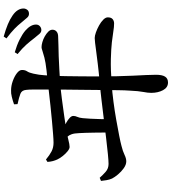

<svg xmlns="http://www.w3.org/2000/svg" viewBox="35 -893 930 1040"><g transform="rotate(-90 500.0 -373.0)"><path d="M857 -614Q845 -614 835.5 -625.5Q826 -637 812 -654Q797 -674 778 -695.5Q759 -717 727 -743L737 -758Q775 -747 805 -732Q835 -717 854 -701Q887 -672 887 -643Q887 -630 878 -622Q869 -614 857 -614ZM573 72Q546 72 531.5 45Q517 18 517 -19Q517 -37 522 -62.5Q527 -88 529 -134Q531 -159 531.5 -200.5Q532 -242 532.5 -291.5Q533 -341 533.5 -390.5Q534 -440 534.5 -480.5Q535 -521 535 -542Q535 -579 535 -608Q535 -637 535 -659.5Q535 -682 533 -697Q531 -720 512 -727.5Q493 -735 456 -743L455 -762Q475 -769 495 -774Q515 -779 531 -778Q555 -778 580.5 -769Q606 -760 623.5 -746.5Q641 -733 641 -719Q641 -702 633.5 -691Q626 -680 621 -657Q614 -626 612.5 -598.5Q611 -571 609 -541Q608 -517 607.5 -480Q607 -443 606.5 -397.5Q606 -352 606 -303Q606 -254 607 -207Q608 -160 610 -118Q612 -80 613.5 -47Q615 -14 615 7Q615 40 605 56Q595 72 573 72ZM302 -240Q302 -258 302 -281.5Q302 -305 301.5 -329Q301 -353 300.5 -374Q300 -395 299 -408Q298 -435 293 -449.5Q288 -464 280 -472Q272 -480 261 -486L264 -498Q281 -499 296 -497.5Q311 -496 329 -491Q341 -487 355.5 -479Q370 -471 381 -461Q392 -451 392 -441Q392 -430 387 -419.5Q382 -409 380 -390Q378 -373 377 -349Q376 -325 375 -297.5Q374 -270 374 -241ZM146 -154Q128 -154 109 -167.5Q90 -181 75 -199Q60 -217 53 -231Q47 -244 44 -261.5Q41 -279 40 -291L57 -298Q71 -282 89 -266Q107 -250 132 -250Q148 -250 184.5 -253.5Q221 -257 270.5 -263Q320 -269 373.5 -275.5Q427 -282 477 -288Q527 -294 564 -297Q631 -303 675 -308.5Q719 -314 746 -317.5Q773 -321 788.5 -323Q804 -325 814 -325Q826 -325 844.5 -318.5Q863 -312 882 -301.5Q901 -291 913.5 -278.5Q926 -266 926 -254Q926 -236 916.5 -228Q907 -220 893 -220Q874 -220 850.5 -224Q827 -228 791.5 -232Q756 -236 701 -237.5Q646 -239 563 -233Q520 -230 470 -223.5Q420 -217 372 -208.5Q324 -200 286 -192.5Q248 -185 230 -180Q201 -173 181.5 -163.5Q162 -154 146 -154ZM224 -461Q214 -461 200.5 -472Q187 -483 175 -498Q163 -513 156 -528Q151 -539 147.5 -552Q144 -565 143 -581L156 -589Q180 -569 200.5 -558.5Q221 -548 247 -548Q263 -548 294 -550.5Q325 -553 364.5 -556.5Q404 -560 445.5 -564.5Q487 -569 526 -573.5Q565 -578 595 -581.5Q625 -585 639 -586Q683 -591 708 -597.5Q733 -604 745.5 -608.5Q758 -613 764 -613Q776 -613 792 -608.5Q808 -604 823 -595.5Q838 -587 848.5 -576.5Q859 -566 859 -554Q859 -540 849 -531.5Q839 -523 821 -523Q805 -522 777 -521.5Q749 -521 714.5 -520Q680 -519 642 -516.5Q604 -514 569 -512Q532 -509 485.5 -503Q439 -497 394 -490.5Q349 -484 317 -479Q291 -475 264 -468Q237 -461 224 -461ZM945 -681Q932 -681 923 -692.5Q914 -704 898 -722Q883 -741 864 -759.5Q845 -778 812 -803L822 -818Q861 -807 888.5 -795.5Q916 -784 936 -770Q955 -757 964.5 -742Q974 -727 974 -711Q974 -700 967 -690.5Q960 -681 945 -681Z"/></g></svg>

Font: Noto Serif JP ExtraLight SemiBold
Style: Regular
Weight: 600
Version: Version 2.003-H1;hotconv 1.1.1;makeotfexe 2.6.0